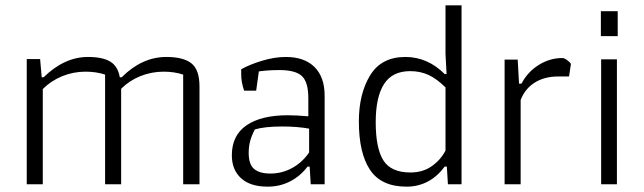

<svg xmlns="http://www.w3.org/2000/svg" viewBox="-20 -689 2409 718"><path d="M80 -468H130L136 -400H143Q221 -476 309 -476Q364 -476 392.5 -458.5Q421 -441 428 -400H435Q511 -476 602 -476Q666 -476 696 -452Q726 -428 726 -366V0H665V-410Q632 -421 592 -421Q547 -421 505.5 -404.5Q464 -388 433 -357V0H373V-410Q340 -421 300 -421Q254 -421 212.5 -404Q171 -387 140 -356V0H80Z M847 -108Q847 -183 902 -220.5Q957 -258 1056 -258Q1089 -258 1133 -254V-322Q1133 -382 1109 -404.5Q1085 -427 1025 -427Q983 -427 948 -422L938 -350H893Q882 -381 882 -411V-430Q914 -448 960.5 -462Q1007 -476 1049 -476Q1118 -476 1156 -438.5Q1194 -401 1194 -331V0H1142L1138 -66H1130Q1104 -31 1065.5 -11Q1027 9 981 9Q916 9 881.5 -22.5Q847 -54 847 -108ZM1136 -119V-208Q1091 -216 1036 -216Q970 -216 933 -205Q921 -182 915.5 -161.5Q910 -141 910 -117Q910 -74 930.5 -57Q951 -40 991 -40Q1035 -40 1073 -61Q1111 -82 1136 -119Z M1322 -235Q1322 -338 1364 -407Q1406 -476 1496 -476Q1579 -476 1643 -412H1650L1646 -488V-669H1706V0H1655L1651 -66H1643Q1587 9 1500 9Q1406 9 1364 -53.5Q1322 -116 1322 -235ZM1646 -126V-362Q1614 -394 1583 -408.5Q1552 -423 1514 -423Q1447 -423 1416 -374.5Q1385 -326 1385 -232Q1385 -135 1413.5 -89.5Q1442 -44 1515 -44Q1561 -44 1594.5 -67.5Q1628 -91 1646 -126Z M1867 -466H1916L1921 -376H1930Q1953 -420 1994.5 -446Q2036 -472 2083 -472Q2090 -472 2100.5 -464.5Q2111 -457 2115 -450L2108 -403H2067Q2016 -403 1979.5 -380Q1943 -357 1927 -315V0H1867Z M2227 -647H2290V-554H2227ZM2228 -467H2287V0H2228Z"/></svg>

Font: Athiti
Style: Regular
Weight: 400
Designer: CadsonDemak Team
Foundry: CadsonDemak
Version: Version 1.033